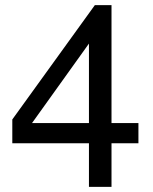

<svg xmlns="http://www.w3.org/2000/svg" viewBox="-20 -729 596 749"><path d="M327 -170H28V-263L350 -709H415V-249H520V-170H415V0H327ZM327 -249V-559L105 -249Z"/></svg>

Font: Ekushey Lalsalu
Style: Regular
Weight: 400
Designer: Al Mamun Sumon
Foundry: Al Mamun Sumon
Version: Version 1.0